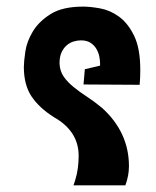

<svg xmlns="http://www.w3.org/2000/svg" viewBox="-20 -558 469 578"><path d="M357.4 0H201.2L206.1 -14.6Q211.9 -33.2 214.4 -52.2Q216.8 -71.3 216.8 -88.9Q216.8 -163.1 142.6 -205.1Q97.7 -233.4 74.7 -268.1Q51.8 -302.7 51.8 -356.4Q51.8 -372.1 56.2 -402.3Q60.5 -432.6 78.6 -462.9Q96.7 -493.2 132.3 -515.6Q168 -538.1 230.5 -538.1Q252 -538.1 281.7 -532.7Q311.5 -527.3 338.4 -507.8Q365.2 -488.3 383.8 -450.2Q402.3 -412.1 402.3 -347.7Q402.3 -336.9 401.9 -325.2Q401.4 -313.5 400.4 -302.7L231.4 -303.7L235.4 -349.6L281.2 -360.4V-368.2Q281.2 -377 278.8 -388.7Q276.4 -400.4 270 -411.1Q263.7 -421.9 252.4 -429.2Q241.2 -436.5 223.6 -436.5Q212.9 -436.5 201.7 -433.1Q190.4 -429.7 181.2 -421.9Q171.9 -414.1 165.5 -400.9Q159.2 -387.7 159.2 -367.2Q160.2 -343.8 171.9 -327.1Q183.6 -310.5 201.7 -295.9Q219.7 -281.2 242.2 -266.6Q264.6 -252 288.1 -232.4Q368.2 -159.2 368.2 -57.6Q368.2 -29.3 357.4 0Z"/></svg>

Font: Shorif Bongobondhu ANSI V2
Style: Regular
Weight: 400
Designer: Shorif Uddin Shishir, Shorif art & Design, e-mail : shorifart@gmail.com, facebook : Shorif2001
Foundry: Lipighor Font Foundry
Version: Designed By Shorif Uddin Shishir | Build By Niladri Shekhar 